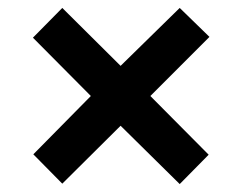

<svg xmlns="http://www.w3.org/2000/svg" viewBox="-20 -595 612 484"><path d="M433 -575 508 -502 359 -353 506 -205 433 -131 284 -278 137 -132 64 -206 209 -353 63 -500 137 -575 284 -429Z"/></svg>

Font: Noto Sans Armenian
Style: Regular
Weight: 400
Designer: Monotype Design Team
Foundry: Monotype Imaging Inc.
Version: Version 2.007